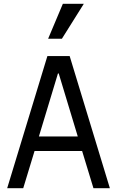

<svg xmlns="http://www.w3.org/2000/svg" viewBox="-20 -997 620 1017"><path d="M103 0 163 -197H415L475 0H562L349 -700H231L18 0ZM186 -274 287 -608H291L392 -274ZM424 -977H313L235 -792H308Z"/></svg>

Font: CommitMono-dimboump
Style: Regular
Weight: 400
Monospace: yes
Designer: Eigil Nikolajsen
Foundry: Eigil Nikolajsen
Version: Version 1.143